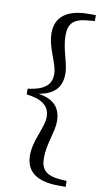

<svg xmlns="http://www.w3.org/2000/svg" viewBox="-103 -833 583 1055"><g transform="rotate(10 188.0 -305.0)"><path d="M44 -289C144 -277 174 -238 174 -185C174 -126 120 -49 120 37C120 128 183 174 304 174H343V141L308 139C226 132 198 102 198 38C198 -41 234 -113 234 -171C234 -237 204 -290 107 -304C204 -319 234 -372 234 -438C234 -496 198 -568 198 -646C198 -712 226 -742 308 -748L343 -751V-784H304C183 -784 120 -736 120 -646C120 -560 174 -484 174 -425C174 -371 144 -333 44 -321Z"/></g></svg>

Font: Source Han Serif CN Medium
Style: Regular
Weight: 500
Designer: Ryoko NISHIZUKA 西塚涼子 (kana & ideographs); Frank Grießhammer (Latin, Greek & Cyrillic); Wenlong ZHANG 张文龙 (bopomofo); San
Foundry: Adobe
Version: Version 2.002;hotconv 1.1.0;makeotfexe 2.6.0